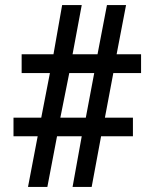

<svg xmlns="http://www.w3.org/2000/svg" viewBox="-20 -734 607 754"><path d="M90 0 128 -199H33V-272H142L176 -447H65V-521H190L224 -714H301L265 -521H363L400 -714H475L438 -521H534V-447H425L392 -272H502V-199H377L340 0H265L301 -199H204L166 0ZM217 -272H317L350 -447H252Z"/></svg>

Font: Noto Serif ExtraBold
Style: Regular
Weight: 800
Designer: Monotype Design Team
Foundry: Monotype Imaging Inc.
Version: Version 2.014